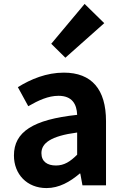

<svg xmlns="http://www.w3.org/2000/svg" viewBox="-20 -944 631 978"><path d="M217 14C281 14 337 -18 386 -60H389L400 0H520V-327C520 -489 447 -574 305 -574C217 -574 137 -541 71 -500L124 -403C176 -433 226 -456 278 -456C347 -456 371 -414 373 -359C148 -335 51 -272 51 -152C51 -57 117 14 217 14ZM265 -101C222 -101 191 -120 191 -164C191 -214 237 -251 373 -269V-156C338 -121 307 -101 265 -101ZM313 -650 511 -826 411 -924 241 -721Z"/></svg>

Font: Source Han Sans SC Bold
Style: Regular
Weight: 700
Designer: Ryoko NISHIZUKA (kana & ideographs); Paul D. Hunt (Latin, Greek & Cyrillic); Wenlong ZHANG (bopomofo); Sandoll Communica
Foundry: Adobe Systems Incorporated
Version: Version 1.001;PS 1.001;hotconv 1.0.78;makeotf.lib2.5.61930